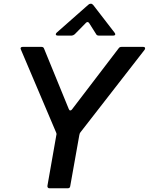

<svg xmlns="http://www.w3.org/2000/svg" viewBox="-20 -1016 803 1036"><path d="M359 -12Q358 0 345 0H247Q241 0 238 -4Q235 -8 236 -14L284 -287Q285 -289 285 -292Q285 -297 282 -303L93 -748Q91 -752 91 -754Q91 -763 103 -763H204Q215 -763 218 -753L351 -428Q354 -420 359 -420Q364 -420 368 -425L620 -755Q625 -763 636 -763H752Q763 -763 763 -755Q763 -752 760 -747L414 -302Q410 -298 408 -287ZM293 -824Q281 -824 281 -831Q281 -835 286 -840L456 -990Q462 -996 470 -996Q477 -996 483 -989L598 -840Q602 -834 602 -832Q602 -824 591 -824H513Q502 -824 498 -833L462 -890Q458 -897 452 -897Q448 -897 444 -893L383 -831Q374 -824 367 -824Z"/></svg>

Font: Open Sauce Two Medium Italic
Style: Regular
Weight: 500
Italic angle: -10°
Designer: Alfredo Marco Pradil
Foundry: Creative Sauce Fz LLC
Version: Version 1.477